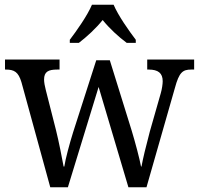

<svg xmlns="http://www.w3.org/2000/svg" viewBox="-20 -786 836 806"><path d="M273 -619V-606H311C345 -632 383 -667 411 -702C439 -667 477 -632 512 -606H550V-619C521 -657 476 -721 457 -766H366C347 -721 302 -657 273 -619ZM70 -441 191 0H265L394 -421L519 0H595L714 -416C732 -483 747 -494 783 -494H795V-536H598V-494H604C644 -494 663 -479 663 -445C663 -434 660 -412 655 -395L609 -234C592 -170 580 -120 574 -87H572C566 -120 547 -191 533 -237L441 -533H384L287 -231C272 -183 255 -120 250 -87H247C241 -120 227 -192 215 -240L172 -409C168 -424 165 -441 165 -452C165 -485 183 -494 220 -494H230V-536H1V-494H4C40 -494 57 -484 70 -441Z"/></svg>

Font: Noto Serif Devanagari SemiCondensed
Style: Regular
Weight: 400
Width: 4
Designer: Universal Thirst, Indian Type Foundry and the Monotype Design Team
Foundry: Monotype Imaging Inc.
Version: Version 2.004